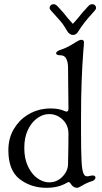

<svg xmlns="http://www.w3.org/2000/svg" viewBox="-20 -897 486 917"><path d="M20 -179Q20 -236 45 -279Q70 -322 109.5 -347Q149 -372 192 -377Q204 -379 224 -379Q262 -379 290 -366Q296 -364 297 -364Q307 -364 307 -377L305 -573Q305 -600 296.5 -616.5Q288 -633 269 -633Q248 -633 248 -643Q248 -647 253.5 -651.5Q259 -656 269 -659Q297 -668 322 -683.5Q347 -699 353 -702Q363 -707 368 -707Q381 -707 381 -695Q381 -683 378 -654Q367 -511 367 -341V-265Q367 -176 369.5 -127Q372 -78 381 -64Q386 -55 396 -55Q404 -55 414 -58Q417 -59 423 -59Q429 -59 432.5 -56Q436 -53 436 -49Q436 -44 431 -38.5Q426 -33 417 -31Q396 -25 373 -11Q355 0 348 0Q330 0 318 -19Q311 -32 301 -25Q260 0 202 0Q128 0 74 -41.5Q20 -83 20 -179ZM305 -114Q305 -150 306 -166Q306 -179 306.5 -200Q307 -221 307 -258Q307 -299 279.5 -325.5Q252 -352 215 -352Q205 -352 200 -351Q176 -347 152 -328Q128 -309 112 -274Q96 -239 96 -190Q96 -139 114 -101.5Q132 -64 159.5 -45Q187 -26 215 -26Q252 -26 278.5 -53.5Q305 -81 305 -114ZM302 -747Q285 -777 270 -794.5Q255 -812 235 -834Q232 -837 226.5 -843Q221 -849 219 -852.5Q217 -856 217 -859Q217 -866 222 -871.5Q227 -877 237 -877Q245 -877 254.5 -867.5Q264 -858 283 -836Q303 -810 328 -783Q353 -810 373 -836Q392 -858 401.5 -867.5Q411 -877 419 -877Q429 -877 434 -871.5Q439 -866 439 -859Q439 -854 433.5 -847.5Q428 -841 420 -832Q380 -789 354 -747Q344 -730 328 -730Q321 -730 314 -734.5Q307 -739 302 -747Z"/></svg>

Font: Hina Mincho
Style: Regular
Weight: 400
Designer: satsuyako
Foundry: satsuyako
Version: Version 1.100